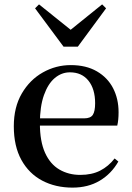

<svg xmlns="http://www.w3.org/2000/svg" viewBox="-20 -840 602 876"><path d="M311 16Q233 16 172.5 -16Q112 -48 77.5 -110.5Q43 -173 43 -264Q43 -351 79.5 -413.5Q116 -476 175.5 -509.5Q235 -543 303 -543Q373 -543 422 -514.5Q471 -486 496 -437.5Q521 -389 521 -328Q521 -292 515 -267H93V-300H364Q393 -300 403.5 -316Q414 -332 414 -369Q414 -434 383.5 -472Q353 -510 299 -510Q261 -510 230 -484Q199 -458 180.5 -406Q162 -354 162 -277Q162 -195 185.5 -143Q209 -91 251 -66.5Q293 -42 346 -42Q399 -42 437 -61.5Q475 -81 503 -117L520 -103Q488 -47 435 -15.5Q382 16 311 16ZM158 -820 335 -678H270L446 -820L464 -802L335 -627H270L140 -802Z"/></svg>

Font: Noto Serif KR SemiBold
Style: Regular
Weight: 600
Designer: Ryoko NISHIZUKA 西塚涼子 (kana & ideographs); Frank Grießhammer (Latin, Greek & Cyrillic); Wenlong ZHANG 张文龙 (bopomofo); San
Foundry: Adobe
Version: Version 2.003-H1;hotconv 1.1.1;makeotfexe 2.6.0